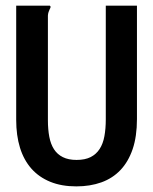

<svg xmlns="http://www.w3.org/2000/svg" viewBox="-20 -643 540 677"><path d="M37.1 -623H155.8Q157.7 -621.6 158 -620.6Q158.2 -619.6 158.2 -618.2Q158.2 -616.2 157 -614Q155.8 -611.8 154.3 -608.4Q152.8 -605 151.1 -600.1Q149.4 -595.2 148.9 -587.9V-219.2Q148.9 -187 153.8 -160.9Q158.7 -134.8 170.4 -116.7Q182.1 -98.6 201.7 -88.9Q221.2 -79.1 250 -79.1Q279.8 -79.1 299.6 -89.1Q319.3 -99.1 331.3 -117.7Q343.3 -136.2 348.1 -162.6Q353 -189 353 -222.2V-623H462.9V-223.1Q462.9 -162.1 447.8 -117.4Q432.6 -72.8 404.8 -43.5Q377 -14.2 337.4 0Q297.9 14.2 249 14.2Q196.8 14.2 157.2 -2Q117.7 -18.1 90.8 -48.3Q64 -78.6 50.5 -122.1Q37.1 -165.5 37.1 -220.2Z"/></svg>

Font: InconsolataGo
Style: Bold
Weight: 700
Designer: Raph Levien, Kirill Tkachev(cyreal.org)
Foundry: Raph Levien, Kirill Tkachev(cyreal.org)
Version: Version 1.015; ttfautohint (v0.92) -l 8 -r 50 -G 200 -x 14 -